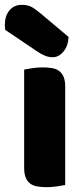

<svg xmlns="http://www.w3.org/2000/svg" viewBox="-44 -767 346 795"><path d="M-22 -643Q-24 -653 -24 -663Q-24 -701 -5 -724Q14 -747 47 -747Q72 -747 89 -737Q106 -727 127 -709L240 -614Q238 -576 218.5 -553Q199 -530 174 -530Q158 -530 142 -536.5Q126 -543 110 -554ZM226 -1Q215 1 193.5 4.5Q172 8 150 8Q128 8 110.5 5Q93 2 81 -7Q69 -16 62.5 -31.5Q56 -47 56 -72V-479Q67 -481 88.5 -484.5Q110 -488 132 -488Q154 -488 171.5 -485Q189 -482 201 -473Q213 -464 219.5 -448.5Q226 -433 226 -408Z"/></svg>

Font: Baloo Bhai
Style: Regular
Weight: 400
Designer: Supriya Tembe, Noopur Datye and Ek Type
Foundry: Ek Type
Version: Version 1.443;PS 1.000;hotconv 16.6.51;makeotf.lib2.5.65220;